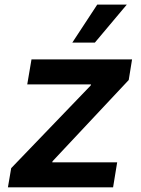

<svg xmlns="http://www.w3.org/2000/svg" viewBox="-20 -799 603 819"><path d="M13.8 0 27.7 -81.7 366.8 -434.3 368.3 -438.9H96.2L114.3 -545.5H543.3L529.1 -457.7L204.2 -111.2L202.8 -106.5H479.8L462.4 0ZM288.4 -617.2 394.9 -779.5H521L384.6 -617.2Z"/></svg>

Font: Inter UI Semi Bold
Style: Italic
Weight: 600
Italic angle: -9.39999°
Designer: Rasmus Andersson
Foundry: rsms
Version: 3.2;8d6f07862